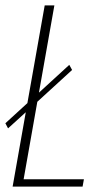

<svg xmlns="http://www.w3.org/2000/svg" viewBox="-26 -695 402 715"><path d="M4 -217 -6 -236 76 -311 140.5 -675H176.5L119 -350L232 -453.5L242.5 -434.5L113 -316L62 -27.5H286.5L281.5 0H21L70 -277Z"/></svg>

Font: Anybody ExtraLight
Style: Italic
Weight: 200
Italic angle: -10°
Designer: Tyler Finck
Foundry: Etcetera Type Company
Version: Version 1.010; ttfautohint (v1.8.3) -l 8 -r 50 -G 200 -x 14 